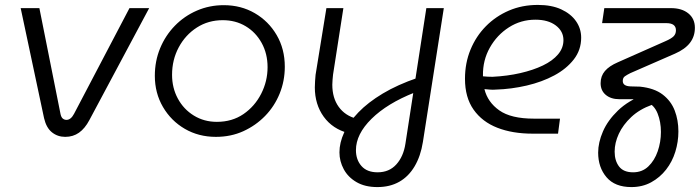

<svg xmlns="http://www.w3.org/2000/svg" viewBox="-20 -543 2845 780"><path d="M245 13Q214 13 191 -5.5Q168 -24 159 -63L64 -510H140L226 -79Q229 -66 235.5 -61Q242 -56 250 -56Q268 -56 281 -81L506 -510H586L343 -55Q325 -21 301 -4Q277 13 245 13Z M857 13Q787 13 731 -19.5Q675 -52 642 -108.5Q609 -165 609 -235Q609 -295 630.5 -347Q652 -399 690.5 -438.5Q729 -478 780 -500Q831 -522 889 -522Q959 -522 1015 -489.5Q1071 -457 1104 -400.5Q1137 -344 1137 -272Q1137 -214 1116 -162.5Q1095 -111 1057 -72Q1019 -33 968.5 -10Q918 13 857 13ZM861 -48Q923 -48 969 -79.5Q1015 -111 1041 -162Q1067 -213 1067 -270Q1067 -325 1043 -368.5Q1019 -412 978 -436.5Q937 -461 885 -461Q826 -461 779.5 -431Q733 -401 706 -350.5Q679 -300 679 -239Q679 -186 702.5 -142.5Q726 -99 767.5 -73.5Q809 -48 861 -48Z M1513 217Q1463 217 1428.5 197Q1394 177 1376.5 144.5Q1359 112 1359 76Q1359 37 1378 -4.5Q1397 -46 1436 -86.5Q1475 -127 1535 -163Q1595 -199 1677 -227L1664 -167Q1553 -123 1489.5 -60.5Q1426 2 1426 67Q1426 106 1448.5 131.5Q1471 157 1514 157Q1561 157 1590 125Q1619 93 1627 41L1712 -510H1783L1698 34Q1689 91 1664.5 132.5Q1640 174 1602 195.5Q1564 217 1513 217ZM1396 -2Q1331 -19 1295 -69Q1259 -119 1259 -188Q1259 -199 1260 -214Q1261 -229 1262 -239L1306 -510H1375L1333 -240Q1332 -230 1331 -219Q1330 -208 1330 -199Q1330 -145 1356 -109Q1382 -73 1428 -61Z M2144 0Q2062 0 2000.5 -24Q1939 -48 1904 -97.5Q1869 -147 1869 -223Q1869 -287 1891.5 -341.5Q1914 -396 1954 -436.5Q1994 -477 2047.5 -500Q2101 -523 2165 -523Q2221 -523 2260 -505Q2299 -487 2320 -457Q2341 -427 2341 -390Q2341 -340 2311 -301.5Q2281 -263 2231.5 -236.5Q2182 -210 2120 -195.5Q2058 -181 1994 -179Q1982 -178 1970.5 -179Q1959 -180 1948 -181Q1961 -128 2008.5 -94.5Q2056 -61 2149 -61H2255L2247 0ZM1942 -233Q1951 -232 1961 -231.5Q1971 -231 1981 -231Q2041 -234 2093.5 -246Q2146 -258 2185.5 -277Q2225 -296 2247 -322Q2269 -348 2269 -380Q2269 -416 2238 -439.5Q2207 -463 2155 -463Q2096 -463 2047.5 -432Q1999 -401 1970 -349.5Q1941 -298 1942 -236Q1942 -235 1942 -234.5Q1942 -234 1942 -233Z M2545 217Q2478 217 2444 177Q2410 137 2410 77Q2410 36 2429.5 -9Q2449 -54 2490.5 -94Q2532 -134 2599 -160L2628 -117Q2578 -99 2544.5 -67.5Q2511 -36 2494 0.5Q2477 37 2477 73Q2477 110 2495 133.5Q2513 157 2552 157Q2589 157 2614 133Q2639 109 2652 71.5Q2665 34 2665 -7Q2665 -48 2651.5 -82Q2638 -116 2608 -129Q2598 -135 2581 -137.5Q2564 -140 2548 -140H2496Q2462 -140 2441 -157.5Q2420 -175 2420 -205Q2420 -234 2437.5 -254.5Q2455 -275 2490 -290L2684 -376Q2707 -386 2716.5 -395.5Q2726 -405 2726 -420Q2726 -449 2687 -449H2426L2435 -510H2706Q2750 -510 2776.5 -488.5Q2803 -467 2803 -430Q2803 -395 2783 -369Q2763 -343 2722 -325L2541 -246Q2527 -239 2518.5 -233Q2510 -227 2510 -214Q2510 -193 2542 -192L2580 -191Q2638 -185 2672 -159Q2706 -133 2721 -94Q2736 -55 2736 -9Q2736 33 2723.5 73.5Q2711 114 2686 146Q2661 178 2625.5 197.5Q2590 217 2545 217Z"/></svg>

Font: MuseoModerno Light
Style: Italic
Weight: 300
Italic angle: -9°
Designer: Pablo Cosgaya, Héctor Gatti, Marcela Romero, and the Authors of The MuseoModerno Project.
Foundry: Omnibus-Type Team
Version: Version 1.003